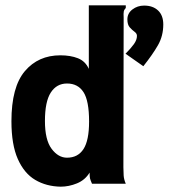

<svg xmlns="http://www.w3.org/2000/svg" viewBox="-20 -691 640 722"><path d="M208 11Q154 10 112.5 -14.5Q71 -39 47 -93Q23 -147 23 -235Q23 -364 73.5 -423.5Q124 -483 207 -483Q245 -483 273 -472Q301 -461 314 -432V-671H453V-661Q447 -655 445.5 -648Q444 -641 445 -624L444 -62Q444 -46 445 -31Q446 -16 453 0H326Q320 -14 318.5 -20Q317 -26 317 -42Q300 -14 269.5 -1.5Q239 11 208 11ZM522 -670Q555 -670 574.5 -651.5Q594 -633 594 -599Q594 -556 574 -521Q554 -486 519 -442L452 -489Q472 -509 483.5 -525Q495 -541 495 -556Q495 -565 486 -571.5Q477 -578 468 -588Q459 -598 459 -618Q459 -641 478 -655.5Q497 -670 522 -670ZM232 -98Q273 -98 294 -130.5Q315 -163 315 -234Q315 -312 294 -344.5Q273 -377 232 -377Q193 -377 171 -343Q149 -309 149 -236Q149 -165 174 -131.5Q199 -98 232 -98Z"/></svg>

Font: Inconsolata Expanded Black
Style: Regular
Weight: 900
Width: 7
Monospace: yes
Designer: Raph Levien, Cyreal, Brenton Simpson
Foundry: Raph Levien, Cyreal, Google
Version: Version 3.001; ttfautohint (v1.8.2.53-6de2)